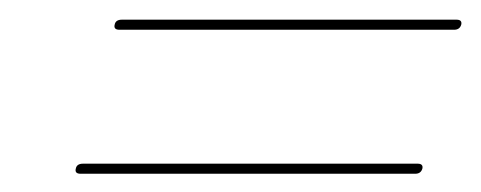

<svg xmlns="http://www.w3.org/2000/svg" viewBox="-20 -444 501 200"><path d="M99.5 -418.5Q100.5 -423.5 107 -423.5H455.5Q461.5 -423.5 460.5 -418.5Q459 -413 453 -413H104.5Q98 -413 99.5 -418.5ZM59 -268.5Q60 -273.5 66.5 -273.5H415Q421 -273.5 420 -268.5Q418.5 -263 412.5 -263H64Q57.5 -263 59 -268.5Z"/></svg>

Font: Fraunces 144pt S000 Black
Style: Italic
Weight: 900
Italic angle: -16°
Version: Version 1.000; ttfautohint (v1.8.3)